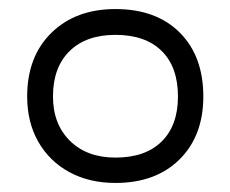

<svg xmlns="http://www.w3.org/2000/svg" viewBox="-20 -776 509 424"><path d="M235 -372Q177 -372 133 -396Q89 -420 64.5 -463Q40 -506 40 -563Q40 -651 93.5 -703.5Q147 -756 235 -756Q325 -756 377 -704Q429 -652 429 -563Q429 -476 376.5 -424Q324 -372 235 -372ZM235 -428Q301 -428 337 -463.5Q373 -499 373 -563Q373 -628 337 -663.5Q301 -699 235 -699Q170 -699 133.5 -663Q97 -627 97 -563Q97 -502 134.5 -465Q172 -428 235 -428Z"/></svg>

Font: Hachi Maru Pop
Style: Regular
Weight: 400
Designer: Nontynet
Foundry: Nontynet
Version: Version 1.300